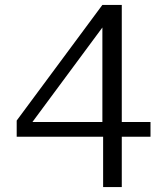

<svg xmlns="http://www.w3.org/2000/svg" viewBox="-20 -762 680 782"><path d="M397 -742 48 -271V-205H400V0H476V-205H593V-265H476V-742ZM112 -265 397 -650V-265Z"/></svg>

Font: 18Franklin Light
Style: Regular
Weight: 300
Designer: Pablo Impallari, Rodrigo Fuenzalida (Modified by Dan O. Williams)
Version: Version 0.025;PS 000.025;hotconv 1.0.88;makeotf.lib2.5.64775